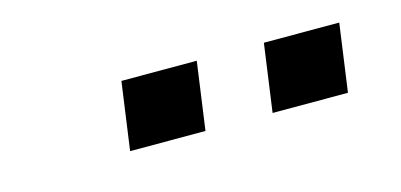

<svg xmlns="http://www.w3.org/2000/svg" viewBox="-29 -823 658 315"><g transform="rotate(-15 300.0 -665.5)"><path d="M165 -608 181 -723H309L293 -608ZM407 -608 423 -723H551L535 -608Z"/></g></svg>

Font: Chivo Mono Medium
Style: Italic
Weight: 500
Italic angle: -8.05°
Monospace: yes
Designer: Hector Gatti
Foundry: Omnibus-Type
Version: Version 1.008